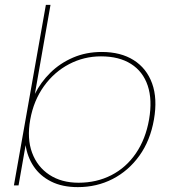

<svg xmlns="http://www.w3.org/2000/svg" viewBox="-20 -760 711 787"><path d="M123 -375Q147 -423 186.5 -462Q226 -501 279.5 -524Q333 -547 397 -547Q475 -547 528 -513.5Q581 -480 603.5 -418Q626 -356 611 -270Q596 -184 551.5 -122Q507 -60 442 -26.5Q377 7 299 7Q235 7 189.5 -16Q144 -39 118 -78Q92 -117 85 -165L56 0H37L168 -740H187ZM591 -270Q605 -351 585.5 -409Q566 -467 517 -498Q468 -529 394 -529Q324 -529 263 -497Q202 -465 160 -406.5Q118 -348 104 -270Q90 -192 111.5 -134Q133 -76 182.5 -43.5Q232 -11 302 -11Q376 -11 436.5 -42Q497 -73 537 -131.5Q577 -190 591 -270Z"/></svg>

Font: Poppins Variable
Style: Italic
Weight: 100
Italic angle: -10°
Designer: Jonny Pinhorn
Foundry: Indian Type Foundry
Version: Version 6.000